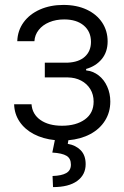

<svg xmlns="http://www.w3.org/2000/svg" viewBox="-20 -557 502 776"><path d="M230.5 -48.8Q287.6 -48.8 323 -74.2Q358.4 -99.6 358.4 -146.5Q358.4 -174.8 345 -196.8Q331.5 -218.8 307.9 -231.2Q284.2 -243.7 253.9 -244.1H161.1V-303.7H252.9Q298.8 -305.7 323.2 -328.1Q347.7 -350.6 347.7 -387.7Q347.7 -429.2 318.6 -453.9Q289.6 -478.5 239.3 -478.5Q206.1 -478.5 179.2 -467.3Q152.3 -456.1 136.5 -436Q120.6 -416 119.1 -390.6H49.8Q51.3 -433.6 75.4 -466.8Q99.6 -500 141.6 -518.6Q183.6 -537.1 236.3 -537.1Q290 -537.1 330.6 -518.1Q371.1 -499 393.1 -465.6Q415 -432.1 415 -389.6Q415 -347.2 391.4 -318.4Q367.7 -289.6 328.1 -278.3V-272.5Q356.4 -269.5 378.7 -252.2Q400.9 -234.9 413.3 -207Q425.8 -179.2 425.8 -146.5Q425.8 -103.5 404.5 -69.6Q383.3 -35.6 345 -15.1Q306.6 5.4 256.3 9.8L253.9 24.4Q286.1 29.8 306.2 50.3Q326.2 70.8 326.2 106.4Q326.2 149.4 292 174.3Q257.8 199.2 194.3 199.2L192.4 154.3Q228.5 153.3 247.6 142.6Q266.6 131.8 266.6 108.4Q266.6 83.5 249 72.8Q231.4 62 191.4 59.6L201.7 9.3Q153.8 4.4 116.9 -14.9Q80.1 -34.2 59.1 -65.4Q38.1 -96.7 37.1 -135.7H107.4Q110.4 -95.2 143.6 -72Q176.8 -48.8 230.5 -48.8Z"/></svg>

Font: Pretendard Std Light
Style: Regular
Weight: 300
Designer: Base glyphs from Inter by Rasmus Andersson; Hangeul glyphs from Noto Sans CJK(Source Han Sans) by Jang Soo-young and Kan
Foundry: Kil Hyung-jin
Version: Version 1.309